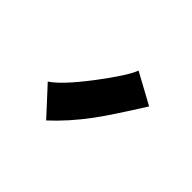

<svg xmlns="http://www.w3.org/2000/svg" viewBox="-56 -901 629 629"><g transform="rotate(-45 259.0 -586.0)"><path d="M180.7 -731.9Q206.1 -692.9 292.2 -627.2Q378.4 -561.5 416.5 -546.9L357.9 -439.5Q246.1 -509.8 201.7 -543Q136.2 -591.8 86.9 -645.5Z"/></g></svg>

Font: Fantasque Sans Mono
Style: Bold
Weight: 700
Monospace: yes
Designer: Jany Belluz
Version: Version 1.8.0 ; ttfautohint (v1.8.2)